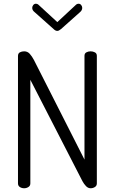

<svg xmlns="http://www.w3.org/2000/svg" viewBox="-20 -1005 613 1025"><path d="M286 -887 385 -979Q391 -985 400 -985Q408 -985 413.5 -978Q419 -971 419 -963Q419 -950 407 -940L306 -850Q294 -840 286 -840Q276 -840 266 -850L165 -940Q152 -950 152 -963Q152 -971 157.5 -978Q163 -985 171 -985Q180 -985 186 -979ZM464 0Q450 0 439 -11.5Q428 -23 420 -38L142 -579V-26Q142 -13 131.5 -6.5Q121 0 109 0Q96 0 86 -6.5Q76 -13 76 -26V-706Q76 -720 86 -725.5Q96 -731 109 -731Q127 -731 139 -717.5Q151 -704 161 -685L431 -153V-707Q431 -720 441 -725.5Q451 -731 464 -731Q476 -731 486.5 -725.5Q497 -720 497 -707V-26Q497 -13 486.5 -6.5Q476 0 464 0Z"/></svg>

Font: AkaAcidDosis
Style: Regular
Weight: 400
Designer: Edgar Tolentino, Pablo Impallari, Igino Marini, Aka-Acid
Foundry: Edgar Tolentino, Pablo Impallari, Igino Marini, Cyberella
Version: Version 1.007